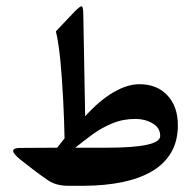

<svg xmlns="http://www.w3.org/2000/svg" viewBox="-20 -599 629 619"><path d="M248.6 -551.5Q248.3 -580.5 242 -578.8Q235.8 -577.2 219.7 -560.7L160.2 -498Q169.4 -459.5 174.9 -400.6Q180.4 -341.8 183.7 -276.3Q187 -210.9 188.1 -152.9Q182.3 -145.6 176.2 -137.9Q170.2 -130.2 164.3 -122.8L45.8 -122.1Q22.4 -122.1 22.4 -112.6Q22.4 -103.4 45.8 -84.3Q66.4 -67.8 88 -51.5Q109.6 -35.2 132.7 -19.1Q147 -9.2 163.4 -4.6Q179.7 0 199.1 0H250.8Q318.3 -0.4 373.9 -11.7Q429.4 -23.1 469.6 -46.6Q509.7 -70 531.5 -106.9Q553.4 -143.7 553.4 -195.5Q553.4 -255.2 520 -291.3Q486.6 -327.5 429 -327.5Q390.5 -327.5 346 -301.6Q301.4 -275.8 254.5 -224.1ZM222.6 -122.8Q248.3 -143.7 277.6 -165.2Q306.9 -186.7 341.6 -201.1Q376.2 -215.6 416.9 -215.6Q447.4 -215.6 471.9 -201.3Q496.5 -187 496.5 -160.6Q496.5 -141.5 453.4 -132.2Q410.3 -122.8 325.3 -122.8Z"/></svg>

Font: Parastoo
Style: Regular
Weight: 400
Foundry: Saber Rastikerdar (saber.rastikerdar@gmail.com)
Version: Version 3.000